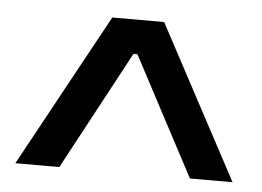

<svg xmlns="http://www.w3.org/2000/svg" viewBox="-36 -706 593 435"><g transform="rotate(5 260.5 -488.0)"><path d="M13 -314 203 -662H321L507 -314H410L267 -584H258L113 -314Z"/></g></svg>

Font: Bricolage Grotesque 60pt
Style: Regular
Weight: 400
Version: Version 1.001;gftools[0.9.33.dev8+g029e19f]